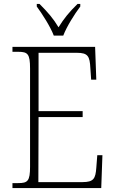

<svg xmlns="http://www.w3.org/2000/svg" viewBox="-20 -951 584 971"><path d="M252 -771H300C317 -816 357 -880 386 -918V-931H372C329 -889 304 -858 276 -813C249 -858 222 -889 180 -931H166V-918C194 -880 235 -816 252 -771ZM43 0H492L498 -166H472L467 -102C463 -48 454 -30 397 -30H174L175 -359H398V-389H175V-684H368C425 -684 434 -667 437 -606L441 -548H467L461 -714H43V-689H72C120 -689 132 -679 132 -605V-108C132 -35 120 -25 72 -25H43Z"/></svg>

Font: Noto Serif Thai SemiCondensed ExtraLight
Style: Regular
Weight: 200
Width: 4
Designer: Monotype Design Team
Foundry: Monotype Imaging Inc.
Version: Version 2.002